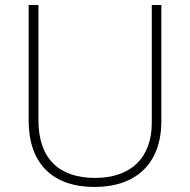

<svg xmlns="http://www.w3.org/2000/svg" viewBox="-20 -734 756 764"><path d="M622 -252V-714H584V-246C584 -103 498 -26 358 -26C214 -26 133 -104 133 -255V-714H94V-254C94 -84 189 10 356 10C518 10 622 -80 622 -252Z"/></svg>

Font: Noto Sans Gurmukhi UI ExtraLight
Style: Regular
Weight: 200
Designer: Jelle Bosma - Monotype Design Team
Foundry: Monotype Imaging Inc.
Version: Version 2.004